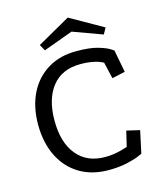

<svg xmlns="http://www.w3.org/2000/svg" viewBox="-117 -863 810 964"><g transform="rotate(-15 287.5 -381.5)"><path d="M445 -512Q435 -518 418.5 -523.5Q402 -529 379.5 -532.5Q357 -536 328 -536Q231 -536 180 -471.5Q129 -407 129 -295Q129 -181 181.5 -117Q234 -53 328 -53Q353 -53 375 -56.5Q397 -60 415 -65Q433 -70 445 -74L464 -154L532 -138L507 -22Q507 -22 485 -12.5Q463 -3 422.5 6Q382 15 328 15Q242 15 178.5 -23Q115 -61 80 -130.5Q45 -200 44 -295Q44 -389 78.5 -458.5Q113 -528 177 -566.5Q241 -605 327 -604Q393 -604 433.5 -592.5Q474 -581 492.5 -569.5Q511 -558 511 -557L533 -441L465 -426ZM327 -778 498 -681 480 -649 327 -705 174 -649 156 -681Z"/></g></svg>

Font: Podkova
Style: Regular
Weight: 400
Designer: Ilya Yudin
Foundry: Cyreal (www.cyreal.org)
Version: Version 2.103